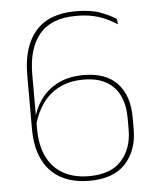

<svg xmlns="http://www.w3.org/2000/svg" viewBox="-49 -691 611 741"><g transform="rotate(-5 256.0 -320.0)"><path d="M268 9Q203.5 9 157.8 -16Q112 -41 88 -90Q64 -139 64 -210.5V-419Q64 -528 115.5 -587.8Q167 -647.5 271.5 -647.5Q329.5 -647.5 366.2 -633.8Q403 -620 427.5 -604L430 -583Q409 -596.5 386.2 -607Q363.5 -617.5 335.8 -623.5Q308 -629.5 271.5 -629.5Q175 -629.5 129.2 -574.5Q83.5 -519.5 83.5 -419V-210.5Q83.5 -144 105.8 -99.2Q128 -54.5 169.2 -31.8Q210.5 -9 268 -9Q353 -9 394.2 -55.5Q435.5 -102 435.5 -174.5V-219.5Q435.5 -270 418.2 -306.2Q401 -342.5 366.2 -362.2Q331.5 -382 278.5 -382Q225 -382 185.5 -362.2Q146 -342.5 120.5 -307.2Q95 -272 82 -225L71.5 -238.5H77.5Q87 -283 112.2 -319.5Q137.5 -356 179.8 -377.8Q222 -399.5 280.5 -399.5Q367 -399.5 411 -352Q455 -304.5 455 -220.5V-174.5Q455 -93 408.5 -42Q362 9 268 9Z"/></g></svg>

Font: Anek Gujarati Thin
Style: Regular
Weight: 250
Version: Version 1.003